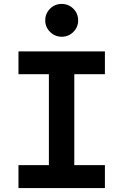

<svg xmlns="http://www.w3.org/2000/svg" viewBox="-20 -954 626 974"><path d="M228 0V-693.4H356.9V0ZM73.7 0V-116.2H512.2V0ZM73.7 -577.6V-693.4H512.2V-577.6ZM293 -767.6Q258.7 -767.6 234.1 -792Q209.5 -816.4 209.5 -850.7Q209.5 -885.5 234 -909.8Q258.6 -934.1 292.8 -934.1Q327.6 -934.1 352.1 -909.8Q376.5 -885.5 376.5 -850.7Q376.5 -816.4 352.2 -792Q327.9 -767.6 293 -767.6Z"/></svg>

Font: Cascadia Code
Style: Regular
Weight: 400
Monospace: yes
Designer: Aaron Bell
Foundry: Saja Typeworks
Version: Version 2106.017